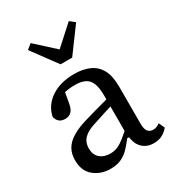

<svg xmlns="http://www.w3.org/2000/svg" viewBox="-183 -865 907 990"><g transform="rotate(-30 270.5 -370.0)"><path d="M185 14Q128 14 87.5 -19Q47 -52 47 -116Q47 -153 62.5 -181Q78 -209 113.5 -231Q149 -253 210 -270Q239 -279 267.5 -286.5Q296 -294 324.5 -302Q353 -310 381 -318V-277Q345 -266 309 -254.5Q273 -243 237 -231Q196 -219 175 -203.5Q154 -188 146.5 -170.5Q139 -153 139 -133Q139 -96 162 -75.5Q185 -55 223 -55Q248 -55 268 -64Q288 -73 311 -91.5Q334 -110 365 -137L372 -80H337Q317 -54 296.5 -32.5Q276 -11 249.5 1.5Q223 14 185 14ZM444 11Q401 11 374.5 -17Q348 -45 346 -100L344 -102V-331Q344 -377 333 -404Q322 -431 298.5 -442Q275 -453 239 -453Q214 -453 191 -449Q168 -445 143 -434L183 -474L167 -384Q162 -354 148 -340Q134 -326 111 -326Q87 -326 74.5 -338.5Q62 -351 59 -368Q72 -430 127 -467Q182 -504 265 -504Q317 -504 355 -487Q393 -470 413.5 -432.5Q434 -395 434 -331V-109Q434 -78 445 -64.5Q456 -51 476 -51Q489 -51 498.5 -55.5Q508 -60 516 -66L532 -31Q517 -12 495.5 -0.5Q474 11 444 11ZM151 -754 309 -610H219L378 -754L408 -730L299 -582H230L121 -730Z"/></g></svg>

Font: Source Serif 4
Style: Regular
Weight: 400
Designer: Frank Grießhammer
Foundry: Adobe Systems Incorporated
Version: Version 4.004;hotconv 1.0.116;makeotfexe 2.5.65601